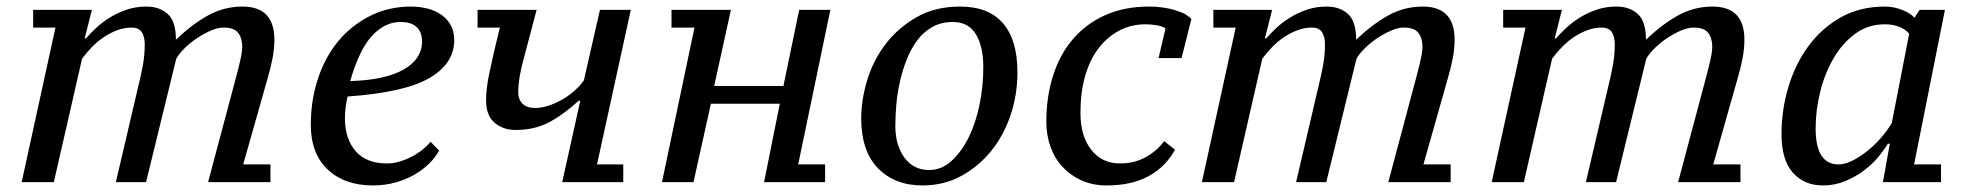

<svg xmlns="http://www.w3.org/2000/svg" viewBox="-20 -555 5993 585"><path d="M698 -315 614 0H804V-54H721L795 -315C801.7 -337.7 806.8 -358.7 810.5 -378C814.2 -397.3 816 -416 816 -434C816 -501.3 783.7 -535 719 -535C681 -535 645.7 -525.8 613 -507.5C580.3 -489.2 548 -464.7 516 -434C516 -471.3 507.7 -497.5 491 -512.5C474.3 -527.5 452.7 -535 426 -535C404 -535 383.5 -531.7 364.5 -525C345.5 -518.3 328.3 -510.2 313 -500.5C297.7 -490.8 284 -480.3 272 -469C260 -457.7 250 -447.3 242 -438H238L260 -525H81V-471H149L46 0H144L230 -376C239.3 -388.7 249.5 -400.7 260.5 -412C271.5 -423.3 283.5 -433.3 296.5 -442C309.5 -450.7 323.2 -457.7 337.5 -463C351.8 -468.3 366.3 -471 381 -471C395.7 -471 406 -466.3 412 -457C418 -447.7 421 -435.3 421 -420C421 -398.7 419.2 -377.8 415.5 -357.5C411.8 -337.2 407.3 -316.3 402 -295L333 0H425L517 -376C523 -386.7 531.8 -397.7 543.5 -409C555.2 -420.3 567.8 -430.5 581.5 -439.5C595.2 -448.5 609 -456 623 -462C637 -468 649.7 -471 661 -471C682.3 -471 697.2 -465.7 705.5 -455C713.8 -444.3 718 -430.3 718 -413C718 -401.7 715.8 -386.8 711.5 -368.5C707.2 -350.2 702.7 -332.3 698 -315Z M1318 -96 1292 -123C1286 -115.7 1278.2 -108 1268.5 -100C1258.8 -92 1248 -84.8 1236 -78.5C1224 -72.2 1211.5 -67 1198.5 -63C1185.5 -59 1172.3 -57 1159 -57C1117 -57 1085.2 -69.5 1063.5 -94.5C1041.8 -119.5 1031 -153 1031 -195C1031 -205.7 1031.7 -216.3 1033 -227C1034.3 -237.7 1036.3 -249 1039 -261C1154.3 -269 1237.3 -287.7 1288 -317C1338.7 -346.3 1364 -385 1364 -433C1364 -449.7 1360.7 -464.3 1354 -477C1347.3 -489.7 1338 -500.3 1326 -509C1314 -517.7 1300 -524.2 1284 -528.5C1268 -532.8 1251 -535 1233 -535C1187 -535 1145.2 -525.5 1107.5 -506.5C1069.8 -487.5 1037.7 -462 1011 -430C984.3 -398 963.7 -360 949 -316C934.3 -272 927 -225 927 -175C927 -116.3 944.2 -70.8 978.5 -38.5C1012.8 -6.2 1058.7 10 1116 10C1140.7 10 1163.7 7 1185 1C1206.3 -5 1225.7 -13 1243 -23C1260.3 -33 1275.3 -44.3 1288 -57C1300.7 -69.7 1310.7 -82.7 1318 -96ZM1200 -488C1213.3 -488 1224.2 -486.3 1232.5 -483C1240.8 -479.7 1247.5 -475.2 1252.5 -469.5C1257.5 -463.8 1261 -457.5 1263 -450.5C1265 -443.5 1266 -436.3 1266 -429C1266 -393 1247.2 -364.3 1209.5 -343C1171.8 -321.7 1117.7 -310 1047 -308C1065.7 -372.7 1088 -418.8 1114 -446.5C1140 -474.2 1168.7 -488 1200 -488Z M1879 -54H1799L1902 -525H1808L1759 -310C1750.3 -298 1740 -286.8 1728 -276.5C1716 -266.2 1703.3 -257.3 1690 -250C1676.7 -242.7 1663.2 -236.8 1649.5 -232.5C1635.8 -228.2 1623 -226 1611 -226C1593.7 -226 1580.7 -230.3 1572 -239C1563.3 -247.7 1559 -259.3 1559 -274C1559 -302 1564.5 -335.8 1575.5 -375.5L1615 -525H1435V-471H1503C1495.7 -441.7 1489.5 -416 1484.5 -394L1471.5 -335C1467.8 -317.7 1465.2 -302.2 1463.5 -288.5C1461.8 -274.8 1461 -261.7 1461 -249C1461 -218.3 1469.7 -195.7 1487 -181C1504.3 -166.3 1525.7 -159 1551 -159C1589 -159 1622.7 -166.7 1652 -182C1681.3 -197.3 1711.7 -219.3 1743 -248H1748L1693 0H1879Z M2510 -525H2415L2367 -293H2156L2207 -525H2026V-471H2096L1997 0H2093L2146 -239H2356L2308 0H2494V-54H2412Z M2604 -195C2604 -128.3 2621 -77.5 2655 -42.5C2689 -7.5 2734.3 10 2791 10C2834.3 10 2873.7 0.3 2909 -19C2944.3 -38.3 2974.7 -63.7 3000 -95C3025.3 -126.3 3045 -162.7 3059 -204C3073 -245.3 3080 -289 3080 -335C3080 -400.3 3065.3 -450 3036 -484C3006.7 -518 2963 -535 2905 -535C2854.3 -535 2810.2 -524.2 2772.5 -502.5C2734.8 -480.8 2703.5 -453.7 2678.5 -421C2653.5 -388.3 2634.8 -351.8 2622.5 -311.5C2610.2 -271.2 2604 -232.3 2604 -195ZM2883 -488C2915 -488 2938.5 -475.5 2953.5 -450.5C2968.5 -425.5 2976 -392.3 2976 -351C2976 -311.7 2972.2 -273.3 2964.5 -236C2956.8 -198.7 2945.8 -165.5 2931.5 -136.5C2917.2 -107.5 2899.8 -83.7 2879.5 -65C2859.2 -46.3 2836.3 -37 2811 -37C2779 -37 2753.8 -49.7 2735.5 -75C2717.2 -100.3 2708 -132.3 2708 -171C2708 -191.7 2709 -213.5 2711 -236.5C2713 -259.5 2716.7 -282.8 2722 -306.5C2727.3 -330.2 2734.3 -352.8 2743 -374.5C2751.7 -396.2 2762.3 -415.5 2775 -432.5C2787.7 -449.5 2803 -463 2821 -473C2839 -483 2859.7 -488 2883 -488Z M3560 -99 3527 -125C3513 -105.7 3494.5 -89.5 3471.5 -76.5C3448.5 -63.5 3422 -57 3392 -57C3356 -57 3327 -70.8 3305 -98.5C3283 -126.2 3272 -164 3272 -212C3272 -252.7 3276.7 -289.5 3286 -322.5C3295.3 -355.5 3308.8 -383.7 3326.5 -407C3344.2 -430.3 3365.2 -448.5 3389.5 -461.5C3413.8 -474.5 3441 -481 3471 -481C3481 -481 3492.2 -480 3504.5 -478C3516.8 -476 3525.7 -472.7 3531 -468L3510 -378H3580L3610 -497C3600 -508.3 3583 -517.5 3559 -524.5C3535 -531.5 3509 -535 3481 -535C3431.7 -535 3387.7 -526.5 3349 -509.5C3310.3 -492.5 3277.5 -468.5 3250.5 -437.5C3223.5 -406.5 3203 -369.3 3189 -326C3175 -282.7 3168 -235 3168 -183C3168 -157 3172.2 -132.2 3180.5 -108.5C3188.8 -84.8 3201 -64.3 3217 -47C3233 -29.7 3252.3 -15.8 3275 -5.5C3297.7 4.8 3323.3 10 3352 10C3402.7 10 3445.3 0.5 3480 -18.5C3514.7 -37.5 3541.3 -64.3 3560 -99Z M4294 -315 4210 0H4400V-54H4317L4391 -315C4397.7 -337.7 4402.8 -358.7 4406.5 -378C4410.2 -397.3 4412 -416 4412 -434C4412 -501.3 4379.7 -535 4315 -535C4277 -535 4241.7 -525.8 4209 -507.5C4176.3 -489.2 4144 -464.7 4112 -434C4112 -471.3 4103.7 -497.5 4087 -512.5C4070.3 -527.5 4048.7 -535 4022 -535C4000 -535 3979.5 -531.7 3960.5 -525C3941.5 -518.3 3924.3 -510.2 3909 -500.5C3893.7 -490.8 3880 -480.3 3868 -469C3856 -457.7 3846 -447.3 3838 -438H3834L3856 -525H3677V-471H3745L3642 0H3740L3826 -376C3835.3 -388.7 3845.5 -400.7 3856.5 -412C3867.5 -423.3 3879.5 -433.3 3892.5 -442C3905.5 -450.7 3919.2 -457.7 3933.5 -463C3947.8 -468.3 3962.3 -471 3977 -471C3991.7 -471 4002 -466.3 4008 -457C4014 -447.7 4017 -435.3 4017 -420C4017 -398.7 4015.2 -377.8 4011.5 -357.5C4007.8 -337.2 4003.3 -316.3 3998 -295L3929 0H4021L4113 -376C4119 -386.7 4127.8 -397.7 4139.5 -409C4151.2 -420.3 4163.8 -430.5 4177.5 -439.5C4191.2 -448.5 4205 -456 4219 -462C4233 -468 4245.7 -471 4257 -471C4278.3 -471 4293.2 -465.7 4301.5 -455C4309.8 -444.3 4314 -430.3 4314 -413C4314 -401.7 4311.8 -386.8 4307.5 -368.5C4303.2 -350.2 4298.7 -332.3 4294 -315Z M5177 -315 5093 0H5283V-54H5200L5274 -315C5280.7 -337.7 5285.8 -358.7 5289.5 -378C5293.2 -397.3 5295 -416 5295 -434C5295 -501.3 5262.7 -535 5198 -535C5160 -535 5124.7 -525.8 5092 -507.5C5059.3 -489.2 5027 -464.7 4995 -434C4995 -471.3 4986.7 -497.5 4970 -512.5C4953.3 -527.5 4931.7 -535 4905 -535C4883 -535 4862.5 -531.7 4843.5 -525C4824.5 -518.3 4807.3 -510.2 4792 -500.5C4776.7 -490.8 4763 -480.3 4751 -469C4739 -457.7 4729 -447.3 4721 -438H4717L4739 -525H4560V-471H4628L4525 0H4623L4709 -376C4718.3 -388.7 4728.5 -400.7 4739.5 -412C4750.5 -423.3 4762.5 -433.3 4775.5 -442C4788.5 -450.7 4802.2 -457.7 4816.5 -463C4830.8 -468.3 4845.3 -471 4860 -471C4874.7 -471 4885 -466.3 4891 -457C4897 -447.7 4900 -435.3 4900 -420C4900 -398.7 4898.2 -377.8 4894.5 -357.5C4890.8 -337.2 4886.3 -316.3 4881 -295L4812 0H4904L4996 -376C5002 -386.7 5010.8 -397.7 5022.5 -409C5034.2 -420.3 5046.8 -430.5 5060.5 -439.5C5074.2 -448.5 5088 -456 5102 -462C5116 -468 5128.7 -471 5140 -471C5161.3 -471 5176.2 -465.7 5184.5 -455C5192.8 -444.3 5197 -430.3 5197 -413C5197 -401.7 5194.8 -386.8 5190.5 -368.5C5186.2 -350.2 5181.7 -332.3 5177 -315Z M5582 -54C5535.3 -54 5512 -90.7 5512 -164C5512 -200.7 5516.7 -237.8 5526 -275.5C5535.3 -313.2 5549 -347.3 5567 -378C5585 -408.7 5607 -433.5 5633 -452.5C5659 -471.5 5689 -481 5723 -481C5739.7 -481 5754.5 -478.3 5767.5 -473C5780.5 -467.7 5790.3 -460.7 5797 -452L5744 -180C5735.3 -165.3 5724.5 -150.5 5711.5 -135.5C5698.5 -120.5 5684.5 -107 5669.5 -95C5654.5 -83 5639.3 -73.2 5624 -65.5C5608.7 -57.8 5594.7 -54 5582 -54ZM5732 -117H5738L5717 0H5894V-54H5812L5906 -525H5829L5813 -501C5805.7 -509.7 5793.5 -517.5 5776.5 -524.5C5759.5 -531.5 5741.7 -535 5723 -535C5672.3 -535 5627.5 -524 5588.5 -502C5549.5 -480 5516.7 -450.8 5490 -414.5C5463.3 -378.2 5443 -336.7 5429 -290C5415 -243.3 5408 -195.3 5408 -146C5408 -94 5419.5 -55 5442.5 -29C5465.5 -3 5496 10 5534 10C5558.7 10 5581.7 5.5 5603 -3.5C5624.3 -12.5 5643.5 -23.5 5660.5 -36.5C5677.5 -49.5 5692 -63.3 5704 -78C5716 -92.7 5725.3 -105.7 5732 -117Z"/></svg>

Font: PT Serif Caption
Style: Italic
Weight: 400
Italic angle: -12°
Designer: A.Korolkova, O.Umpeleva, V.Yefimov
Foundry: ParaType Ltd
Version: Version 1.000W OFL